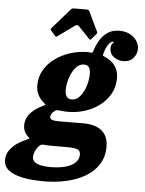

<svg xmlns="http://www.w3.org/2000/svg" viewBox="-138 -845 875 1160"><g transform="rotate(5 299.0 -265.0)"><path d="M162 -619.5Q165.5 -615 168.2 -613.8Q171 -612.5 177 -616.5L279 -690Q291.5 -699 301 -689.5L369.5 -618Q374.5 -613.5 376.5 -613Q378.5 -612.5 384 -618.5L410 -649Q414.5 -653.5 415.2 -657Q416 -660.5 414 -664.5L356.5 -784.5Q353.5 -789.5 350 -791.2Q346.5 -793 338 -793H269Q259 -793 254 -791.5Q249 -790 244 -784.5L139 -664.5Q134 -658.5 133.2 -656Q132.5 -653.5 137 -648ZM-72.5 155Q-72.5 192.5 -42.5 216.8Q-12.5 241 42.5 252.2Q97.5 263.5 172.5 263.5Q243 263.5 307.2 249.2Q371.5 235 422 205.5Q472.5 176 502 130.5Q531.5 85 531.5 23Q531.5 -21.5 513.2 -50Q495 -78.5 461 -92.5Q427 -106.5 379 -106.5Q368.5 -106.5 347.8 -106.2Q327 -106 303.2 -106Q279.5 -106 259.2 -105.8Q239 -105.5 229.5 -105.5Q202.5 -105.5 189.5 -111.2Q176.5 -117 176.5 -128Q176.5 -137.5 182 -146Q187.5 -154.5 196 -161.5Q205.5 -170.5 214.2 -171.2Q223 -172 238.5 -170Q249.5 -168.5 260.5 -168Q271.5 -167.5 283 -167.5Q334 -167.5 383 -183Q432 -198.5 471.5 -228.2Q511 -258 534.8 -300.2Q558.5 -342.5 558.5 -395.5Q558.5 -441 535 -472.2Q511.5 -503.5 470.5 -519.5Q463.5 -522.5 462.2 -524.5Q461 -526.5 463 -534.5Q472 -569.5 487 -591.5Q502 -613.5 515.5 -613.5Q522.5 -613.5 519 -609.8Q515.5 -606 509.5 -596.8Q503.5 -587.5 503.5 -571Q503.5 -539.5 529.2 -520.5Q555 -501.5 587 -501.5Q625.5 -501.5 647.2 -526.5Q669 -551.5 669 -582.5Q669 -607.5 654.8 -630.2Q640.5 -653 613.5 -667.8Q586.5 -682.5 547.5 -682.5Q506.5 -682.5 477.8 -663Q449 -643.5 430.5 -612.5Q412 -581.5 402 -547.5Q399.5 -539.5 396.5 -537.2Q393.5 -535 386 -535.5Q378 -537.5 367.5 -537.5Q317 -537.5 266.5 -522Q216 -506.5 174.5 -477.2Q133 -448 107.8 -406Q82.5 -364 82.5 -311Q82.5 -280.5 94 -256.5Q105.5 -232.5 125.5 -214.5Q142 -200.5 142 -198.8Q142 -197 120.5 -186.5Q80.5 -167.5 52.5 -136.5Q24.5 -105.5 24.5 -62Q24.5 -29.5 46 -5Q55 5 60 8.5Q65 12 62 14.2Q59 16.5 43.5 23.5Q12 36.5 -14.2 55.8Q-40.5 75 -56.5 99.8Q-72.5 124.5 -72.5 155ZM126 53Q134.5 45 140.5 43.8Q146.5 42.5 161 44Q170 45 179.2 45.2Q188.5 45.5 198 45.5Q209 45.5 228 45.5Q247 45.5 265.5 45.5Q284 45.5 294.5 45.5Q338.5 45.5 357 53Q375.5 60.5 375.5 82.5Q375.5 106 362.2 123.5Q349 141 325.5 152.2Q302 163.5 271 169Q240 174.5 205 174.5Q173.5 174.5 148.5 169.5Q123.5 164.5 109 153.2Q94.5 142 94.5 122Q94.5 106 102.5 87.5Q110.5 69 126 53ZM256 -297.5Q256 -334.5 268.5 -372.2Q281 -410 302.8 -435.2Q324.5 -460.5 352 -460.5Q369 -460.5 377.8 -453Q386.5 -445.5 389.5 -433.2Q392.5 -421 392.5 -407Q392.5 -370 380.5 -332.5Q368.5 -295 347.2 -269.5Q326 -244 298.5 -244Q281.5 -244 272.5 -251Q263.5 -258 259.8 -270.2Q256 -282.5 256 -297.5Z"/></g></svg>

Font: Besley ExtraBold
Style: Italic
Weight: 800
Italic angle: -13°
Designer: Owen Earl
Foundry: indestructible type*
Version: Version 2.001